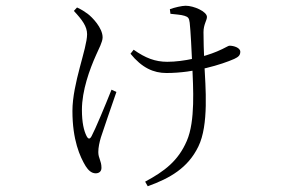

<svg xmlns="http://www.w3.org/2000/svg" viewBox="-20 -571 1040 668"><path d="M485 61 494 77C572 49 634 13 670 -61C707 -136 695 -269 691 -348C689 -391 688 -435 688 -459C688 -486 700 -500 700 -512C700 -531 654 -551 626 -551C613 -551 587 -545 571 -539L573 -523C589 -521 610 -520 622 -516C634 -512 638 -509 640 -492C643 -467 647 -389 649 -342C652 -266 660 -150 630 -81C600 -11 552 25 485 61ZM313 32C324 32 333 26 333 13C333 -12 322 -20 322 -42C322 -58 326 -76 331 -93C339 -118 367 -199 385 -251L368 -259C347 -206 311 -120 299 -98C293 -86 287 -86 281 -98C272 -116 265 -144 265 -189C265 -256 292 -330 314 -379C324 -402 337 -425 337 -441C337 -474 301 -511 285 -523C274 -531 265 -537 248 -545L237 -533C266 -502 283 -479 283 -452C283 -402 232 -281 232 -185C232 -84 258 -26 278 7C287 21 298 32 313 32ZM559 -317C657 -317 752 -347 795 -366C810 -373 816 -379 816 -391C816 -405 793 -412 779 -412C773 -412 764 -404 735 -392C690 -373 619 -356 562 -356C520 -356 486 -369 445 -398L434 -384C474 -335 514 -317 559 -317Z"/></svg>

Font: Source Han Serif TW VF
Style: Regular
Weight: 250
Designer: Ryoko NISHIZUKA 西塚涼子 (kana & ideographs); Frank Grießhammer (Latin, Greek & Cyrillic); Wenlong ZHANG 张文龙 (bopomofo); San
Foundry: Adobe
Version: Version 2.002;hotconv 1.1.0;makeotfexe 2.6.0